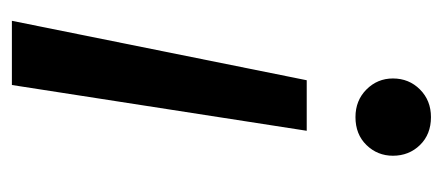

<svg xmlns="http://www.w3.org/2000/svg" viewBox="-231 -509 745 323"><g transform="rotate(-90 141.5 -347.5)"><path d="M83 -204 160 -700H268L168 -204ZM106 5Q77 5 59 -13.5Q41 -32 41 -59Q41 -85 59 -103.5Q77 -122 106 -122Q134 -122 152.5 -103.5Q171 -85 171 -59Q171 -32 152.5 -13.5Q134 5 106 5Z"/></g></svg>

Font: DM Sans 10pt Medium
Style: Italic
Weight: 500
Italic angle: -10°
Version: Version 4.004;gftools[0.9.30]